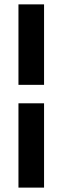

<svg xmlns="http://www.w3.org/2000/svg" viewBox="-20 -731 289 883"><path d="M182.6 -710.9V-340.8H64.9V-710.9ZM182.6 131.8H64.9V-255.9H182.6Z"/></svg>

Font: Vazirmatn UI SemiBold
Style: Regular
Weight: 600
Designer: Saber Rastikerdar
Foundry: Saber Rastikerdar
Version: Version 33.003